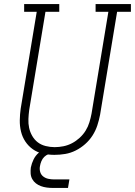

<svg xmlns="http://www.w3.org/2000/svg" viewBox="-20 -755 665 946"><path d="M248 8Q220 8 192 2Q164 -4 142 -19.5Q120 -35 105 -57.5Q90 -80 83.5 -107Q77 -134 77.5 -163Q78 -192 82 -220L161 -697H99V-735H272V-697H204L124 -214Q121 -192 120 -169Q119 -146 123.5 -125Q128 -104 139 -85Q150 -66 166.5 -53.5Q183 -41 205 -35.5Q227 -30 249 -30Q271 -30 293 -34.5Q315 -39 335 -49.5Q355 -60 372.5 -76Q390 -92 402 -111.5Q414 -131 420.5 -152.5Q427 -174 431 -195L514 -697H451V-735H625V-697H557L473 -189Q468 -163 459.5 -137Q451 -111 436 -87.5Q421 -64 399.5 -45Q378 -26 353 -13.5Q328 -1 301.5 3.5Q275 8 248 8ZM240 171Q225 171 210 169Q195 167 181.5 162Q168 157 157 148.5Q146 140 139 127.5Q132 115 131 100Q130 85 132 70Q136 50 145.5 30.5Q155 11 171.5 -3Q188 -17 208.5 -23Q229 -29 249 -29L244 0Q232 0 219.5 4.5Q207 9 198 18Q189 27 184 39Q179 51 177 63Q174 78 178 92Q182 106 193 114.5Q204 123 218 126Q232 129 247 129H322L315 171Z"/></svg>

Font: Iosevka Etoile XLtObl
Style: Regular
Weight: 200
Italic angle: -9°
Designer: Belleve Invis
Foundry: Belleve Invis
Version: Version 15.5.2; ttfautohint (v1.8.4)